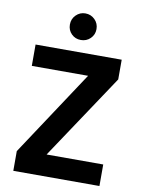

<svg xmlns="http://www.w3.org/2000/svg" viewBox="-98 -978 772 1045"><g transform="rotate(10 288.0 -456.0)"><path d="M526 -589 213 -119H526V0H50V-109L361 -580H50V-698H526ZM288 -765Q257 -765 236 -786Q215 -807 215 -838Q215 -869 236.5 -890.5Q258 -912 288 -912Q319 -912 340.5 -890.5Q362 -869 362 -838Q362 -807 340.5 -786Q319 -765 288 -765Z"/></g></svg>

Font: Parkinsans SemiBold
Style: Regular
Weight: 600
Designer: Red Stone, Indian Type Foundry
Foundry: Indian Type Foundry
Version: Version 1.000